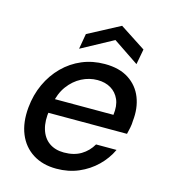

<svg xmlns="http://www.w3.org/2000/svg" viewBox="-109 -806 797 905"><g transform="rotate(15 289.5 -353.5)"><path d="M249 12Q182 12 134 -18.5Q86 -49 63.5 -104Q41 -159 48 -233Q54 -296 78.5 -349Q103 -402 142.5 -441.5Q182 -481 233 -502.5Q284 -524 344 -524Q415 -524 461 -494Q507 -464 527 -413Q547 -362 540 -299Q540 -284 536.5 -266.5Q533 -249 529 -233H121L133 -303H444Q450 -348 436.5 -378.5Q423 -409 395.5 -425.5Q368 -442 330 -442Q290 -442 253 -423Q216 -404 189 -367.5Q162 -331 152 -275L147 -247Q138 -193 150 -153Q162 -113 191.5 -92Q221 -71 264 -71Q313 -71 347 -91.5Q381 -112 401 -147H501Q480 -102 443 -66Q406 -30 357 -9Q308 12 249 12ZM207 -562 220 -637 375 -719 501 -637 487 -562 362 -646Z"/></g></svg>

Font: DM Sans 12pt Medium
Style: Italic
Weight: 500
Italic angle: -10°
Version: Version 4.004;gftools[0.9.30]